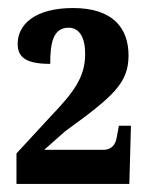

<svg xmlns="http://www.w3.org/2000/svg" viewBox="-20 -845 370 478"><path d="M21 -387H302L306 -532H276L271 -505C268 -485 258 -472 237 -472H90L142 -518C262 -605 300 -638 300 -707C300 -775 261 -825 162 -825C67 -825 24 -784 24 -736C24 -702 45 -686 105 -686C105 -738 112 -776 151 -776C178 -776 192 -751 192 -711C192 -651 162 -614 105 -554L21 -463Z"/></svg>

Font: Noto Serif Tamil ExtraCondensed ExtraBold
Style: Regular
Weight: 800
Width: 2
Designer: Indian Type Foundry, Tom Grace, and the Monotype Design Team
Foundry: Monotype Imaging Inc.
Version: Version 2.004